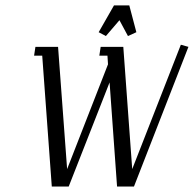

<svg xmlns="http://www.w3.org/2000/svg" viewBox="-20 -684 711 704"><path d="M105 -480 109.9 -512.2H192.9L226.1 -64L376 -448.2L374 -480H344.2L349.1 -512.2H432.1L464.8 -64L643.1 -520L670.9 -512.2L471.2 0H409.2L381.8 -381.8L231.9 0H169.9L134.8 -480ZM341.8 -565.9 397.9 -664.1H454.1L480 -565.9L449.2 -551.8L418 -609.9L368.2 -551.8Z"/></svg>

Font: Gawaa
Style: Italic
Weight: 400
Designer: T. Christopher White
Version: Version 1.0